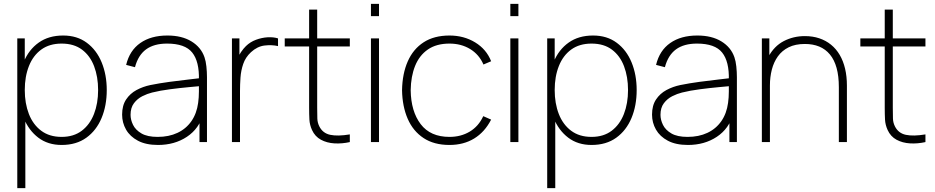

<svg xmlns="http://www.w3.org/2000/svg" viewBox="-20 -740 4870 1000"><path d="M301 15Q229.5 15 179.5 -23Q129.5 -61 103.2 -125.8Q77 -190.5 77 -271Q77 -353 103.5 -417.2Q130 -481.5 181.8 -518.2Q233.5 -555 309 -555Q381.5 -555 432.2 -517.2Q483 -479.5 509.5 -415Q536 -350.5 536 -271Q536 -190 509 -125.2Q482 -60.5 429.8 -22.8Q377.5 15 301 15ZM70 240V-540H109V-115H112V240ZM301 -27Q363.5 -27 405.8 -59Q448 -91 469.5 -146.2Q491 -201.5 491 -271Q491 -340 470.2 -394.8Q449.5 -449.5 407.5 -481.2Q365.5 -513 301 -513Q238 -513 195.2 -482Q152.5 -451 130.8 -396.2Q109 -341.5 109 -271Q109 -201.5 130.5 -146.2Q152 -91 194.8 -59Q237.5 -27 301 -27Z M803 15Q740 15 698.5 -7Q657 -29 636.5 -65Q616 -101 616 -143Q616 -190.5 636.8 -221.8Q657.5 -253 691 -271Q724.5 -289 763 -297Q810 -306.5 863.8 -313.8Q917.5 -321 963 -326Q1008.5 -331 1031 -334L1016 -324Q1018.5 -419.5 981.2 -466.2Q944 -513 850 -513Q782 -513 740.8 -482.8Q699.5 -452.5 683 -390L637 -402Q655 -477 710.8 -516Q766.5 -555 852 -555Q927 -555 977 -524.5Q1027 -494 1045 -442Q1052 -422 1055 -393.5Q1058 -365 1058 -338V0H1019V-148L1039 -147Q1017.5 -70 953.5 -27.5Q889.5 15 803 15ZM801 -27Q859.5 -27 904.2 -48Q949 -69 976.8 -108.8Q1004.5 -148.5 1012 -204Q1016 -232 1016 -264Q1016 -296 1016 -310L1038 -293Q1011.5 -290.5 964.8 -286.2Q918 -282 866 -275.2Q814 -268.5 772 -258Q747.5 -252 721.5 -239Q695.5 -226 677.8 -202.5Q660 -179 660 -142Q660 -116 673 -89.5Q686 -63 716.8 -45Q747.5 -27 801 -27Z M1188 0V-540H1227V-411L1214 -428Q1222.5 -450 1235.5 -469Q1248.5 -488 1261 -500Q1283 -521.5 1313.2 -532.8Q1343.5 -544 1374 -545.8Q1404.5 -547.5 1428 -540V-500Q1394.5 -507.5 1357 -502.8Q1319.5 -498 1287 -468Q1258.5 -441.5 1246.8 -407Q1235 -372.5 1232.5 -335.8Q1230 -299 1230 -266V0Z M1802 0Q1761.5 9 1722 6.8Q1682.5 4.5 1651.5 -12.2Q1620.5 -29 1605 -63Q1593 -89.5 1591.5 -116.8Q1590 -144 1590 -179V-690H1632V-179Q1632 -144 1632.8 -122.5Q1633.5 -101 1643 -82Q1661 -46 1700 -37.8Q1739 -29.5 1802 -40ZM1463 -498V-540H1802V-498Z M1912 -656V-720H1954V-656ZM1912 0V-540H1954V0Z M2321 15Q2240.5 15 2186 -21Q2131.5 -57 2103.5 -121.2Q2075.5 -185.5 2074 -270Q2075.5 -356.5 2103.8 -420.5Q2132 -484.5 2186.5 -519.8Q2241 -555 2321 -555Q2396 -555 2454.8 -519.2Q2513.5 -483.5 2538 -421L2498 -404Q2475.5 -456 2428.8 -484.5Q2382 -513 2321 -513Q2253 -513 2208.5 -482.2Q2164 -451.5 2142 -396.8Q2120 -342 2119 -270Q2120.5 -160 2171 -93.5Q2221.5 -27 2321 -27Q2380.5 -27 2426.5 -54.5Q2472.5 -82 2497 -135L2538 -117Q2504.5 -52 2449.5 -18.5Q2394.5 15 2321 15Z M2638 -656V-720H2680V-656ZM2638 0V-540H2680V0Z M3061 15Q2989.5 15 2939.5 -23Q2889.5 -61 2863.2 -125.8Q2837 -190.5 2837 -271Q2837 -353 2863.5 -417.2Q2890 -481.5 2941.8 -518.2Q2993.5 -555 3069 -555Q3141.5 -555 3192.2 -517.2Q3243 -479.5 3269.5 -415Q3296 -350.5 3296 -271Q3296 -190 3269 -125.2Q3242 -60.5 3189.8 -22.8Q3137.5 15 3061 15ZM2830 240V-540H2869V-115H2872V240ZM3061 -27Q3123.5 -27 3165.8 -59Q3208 -91 3229.5 -146.2Q3251 -201.5 3251 -271Q3251 -340 3230.2 -394.8Q3209.5 -449.5 3167.5 -481.2Q3125.5 -513 3061 -513Q2998 -513 2955.2 -482Q2912.5 -451 2890.8 -396.2Q2869 -341.5 2869 -271Q2869 -201.5 2890.5 -146.2Q2912 -91 2954.8 -59Q2997.5 -27 3061 -27Z M3563 15Q3500 15 3458.5 -7Q3417 -29 3396.5 -65Q3376 -101 3376 -143Q3376 -190.5 3396.8 -221.8Q3417.5 -253 3451 -271Q3484.5 -289 3523 -297Q3570 -306.5 3623.8 -313.8Q3677.5 -321 3723 -326Q3768.5 -331 3791 -334L3776 -324Q3778.5 -419.5 3741.2 -466.2Q3704 -513 3610 -513Q3542 -513 3500.8 -482.8Q3459.5 -452.5 3443 -390L3397 -402Q3415 -477 3470.8 -516Q3526.5 -555 3612 -555Q3687 -555 3737 -524.5Q3787 -494 3805 -442Q3812 -422 3815 -393.5Q3818 -365 3818 -338V0H3779V-148L3799 -147Q3777.5 -70 3713.5 -27.5Q3649.5 15 3563 15ZM3561 -27Q3619.5 -27 3664.2 -48Q3709 -69 3736.8 -108.8Q3764.5 -148.5 3772 -204Q3776 -232 3776 -264Q3776 -296 3776 -310L3798 -293Q3771.5 -290.5 3724.8 -286.2Q3678 -282 3626 -275.2Q3574 -268.5 3532 -258Q3507.5 -252 3481.5 -239Q3455.5 -226 3437.8 -202.5Q3420 -179 3420 -142Q3420 -116 3433 -89.5Q3446 -63 3476.8 -45Q3507.5 -27 3561 -27Z M4349 0V-286Q4349 -344 4337.2 -386.2Q4325.5 -428.5 4302.5 -456.2Q4279.5 -484 4246.8 -497.5Q4214 -511 4172 -511Q4122.5 -511 4087.8 -493.8Q4053 -476.5 4031.5 -446.5Q4010 -416.5 4000 -377.5Q3990 -338.5 3990 -295L3951 -294Q3951 -386.5 3981.5 -443.2Q4012 -500 4062.2 -526Q4112.5 -552 4172 -552Q4213 -552 4247.2 -540.5Q4281.5 -529 4308.2 -507.2Q4335 -485.5 4353.5 -454Q4372 -422.5 4381.5 -382.2Q4391 -342 4391 -294V0ZM3948 0V-540H3987V-430H3990V0Z M4800 0Q4759.5 9 4720 6.8Q4680.5 4.5 4649.5 -12.2Q4618.5 -29 4603 -63Q4591 -89.5 4589.5 -116.8Q4588 -144 4588 -179V-690H4630V-179Q4630 -144 4630.8 -122.5Q4631.5 -101 4641 -82Q4659 -46 4698 -37.8Q4737 -29.5 4800 -40ZM4461 -498V-540H4800V-498Z"/></svg>

Font: Manrope ExtraLight
Style: Regular
Weight: 200
Designer: Mikhail Sharanda
Foundry: Mikhail Sharanda
Version: Version 4.505